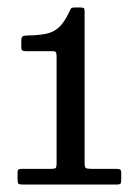

<svg xmlns="http://www.w3.org/2000/svg" viewBox="-20 -950 372 514"><path d="M27 -470V-488Q27 -495 30 -496.5Q33 -498 40 -498H118Q127 -498 129.2 -500.5Q131.5 -503 131.5 -511.5V-799Q131.5 -807.5 129.5 -810.2Q127.5 -813 119.5 -813H50.5Q44 -813 40.5 -814.5Q37 -816 37 -823.5V-840.5Q37 -850 40.5 -852.5Q44 -855 53.5 -855Q82 -855.5 102 -859.2Q122 -863 136.8 -876Q151.5 -889 165 -917Q167.5 -923 169.5 -926.5Q171.5 -930 180.5 -930H194Q201 -930 203.8 -928.5Q206.5 -927 206.5 -920V-514Q206.5 -503 209.5 -500.5Q212.5 -498 224 -498H290.5Q297 -498 300.8 -496.5Q304.5 -495 304.5 -488V-469.5Q304.5 -461.5 302.8 -458.8Q301 -456 293 -456H40Q31 -456 29 -458.5Q27 -461 27 -470Z"/></svg>

Font: Besley* Condensed Semi
Style: Regular
Weight: 600
Width: 3
Designer: Owen Earl
Foundry: indestructible type*
Version: Version 3.000; ttfautohint (v1.8.3)